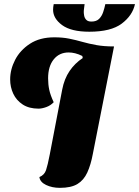

<svg xmlns="http://www.w3.org/2000/svg" viewBox="-20 -884 671 926"><path d="M269 22Q231 22 202 8Q173 -6 170 -30Q194 -40 202 -63.5Q210 -87 220 -139L280 -452Q290 -504 315.5 -541.5Q341 -579 379 -604L377 -614Q359 -623 342.5 -627Q326 -631 311 -631Q266 -631 239 -597.5Q212 -564 212 -506Q212 -477 217.5 -451Q223 -425 239 -391Q224 -375 203 -367.5Q182 -360 166 -360Q120 -360 89.5 -380Q59 -400 44 -432Q29 -464 29 -501Q29 -549 53 -595.5Q77 -642 124.5 -673Q172 -704 242 -704Q282 -704 314 -697.5Q346 -691 377.5 -682Q409 -673 445.5 -666.5Q482 -660 530 -660L428 -143Q418 -89 401 -52Q384 -15 353.5 3.5Q323 22 269 22ZM411 -731Q323 -731 279.5 -763Q236 -795 236 -837Q236 -849 239 -864H388Q387 -853 385.5 -844Q384 -835 384 -826Q384 -819 386 -808Q388 -797 396 -788.5Q404 -780 421 -780Q445 -780 458 -793Q471 -806 477.5 -825.5Q484 -845 488 -864H631Q619 -809 567 -770Q515 -731 411 -731Z"/></svg>

Font: Sansita Swashed ExtraBold
Style: Regular
Weight: 800
Designer: Pablo Cosgaya
Foundry: Omnibus-Type
Version: Version 1.003; ttfautohint (v1.8.3)